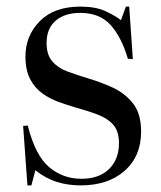

<svg xmlns="http://www.w3.org/2000/svg" viewBox="-20 -547 487 581"><path d="M63 14 50 -166 64 -167Q87 -76 129 -41Q171 -6 226 -6Q280 -6 310 -35.5Q340 -65 340 -114Q340 -149 323.5 -168.5Q307 -188 277.5 -199.5Q248 -211 208 -222Q184 -229 157.5 -238.5Q131 -248 108 -264.5Q85 -281 71 -308Q57 -335 57 -376Q57 -439 100.5 -483Q144 -527 223 -527Q269 -527 298.5 -513.5Q328 -500 346 -486L361 -527H371L382 -368L367 -369Q348 -434 315 -471Q282 -508 223 -508Q176 -508 148.5 -484.5Q121 -461 121 -417Q121 -381 138.5 -361Q156 -341 184.5 -330.5Q213 -320 246 -310Q284 -299 321 -282Q358 -265 382.5 -234Q407 -203 407 -149Q407 -74 357 -30Q307 14 224 14Q186 14 152 3.5Q118 -7 87 -32L75 14Z"/></svg>

Font: Display Regular
Style: Regular
Weight: 400
Designer: Latin by Veronika Burian and Jose Scaglione. Greek by Irene Vlachou. Cyrillic by Vera Evstafieva.
Foundry: TypeTogether
Version: Version 3.002